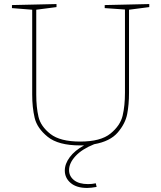

<svg xmlns="http://www.w3.org/2000/svg" viewBox="-20 -712 795 948"><path d="M717 -692V-677L617 -664V-254Q617 -196 608 -149Q599 -102 561.5 -58Q524 -14 445 0Q385 24 353 58.5Q321 93 321 128Q321 158 345.5 177.5Q370 197 415 197Q434 197 453 193L457 211Q429 216 410 216Q358 216 329 191.5Q300 167 300 130Q300 97 324.5 64Q349 31 395 6H376Q268 6 215.5 -36.5Q163 -79 151 -130.5Q139 -182 139 -245V-664L39 -672V-687L259 -692V-677L159 -664V-245Q159 -183 170 -135.5Q181 -88 229 -50.5Q277 -13 376 -13Q477 -13 525.5 -52.5Q574 -92 585.5 -141Q597 -190 597 -254V-665L497 -672V-687Z"/></svg>

Font: Bitter Pro Thin
Style: Regular
Weight: 250
Designer: Sol Matas, and Bitter project Authors
Foundry: Sol Matas
Version: Version 1.010